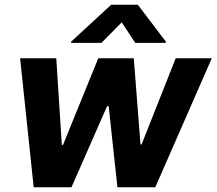

<svg xmlns="http://www.w3.org/2000/svg" viewBox="-20 -792 916 812"><path d="M122.5 0H282.3L432.9 -343H439.6L476.6 0H636.7L875.7 -545.5H723L578.8 -181.1H574.2L545.8 -545.5H395.6L246.4 -179H241.5L218 -545.5H65ZM280.2 -610.8H409.1L494.7 -697.4L551.8 -610.8H680.8L681.5 -615.8L562.9 -772H450.3L280.9 -615.8Z"/></svg>

Font: Magic Ui Pro
Style: Bold Italic
Weight: 700
Italic angle: -9.39999°
Designer: Stefan Endress, Andreas Faust
Version: Version 1.000;FEAKit 1.0